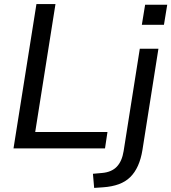

<svg xmlns="http://www.w3.org/2000/svg" viewBox="-20 -725 837 938"><path d="M46 0 158 -705H251L152 -80H505L493 0ZM673 -604 689 -702H797L781 -604ZM440 193 434 124 479 120Q525 116 550.5 89.5Q576 63 584 13L663 -487H754L676 7Q669 51 654 84.5Q639 118 616 140.5Q593 163 560 175Q527 187 484 190Z"/></svg>

Font: Nunito Sans 12pt Medium
Style: Italic
Weight: 500
Italic angle: -9°
Designer: Vernon Adams
Foundry: Vernon Adams
Version: Version 3.101;gftools[0.9.27]